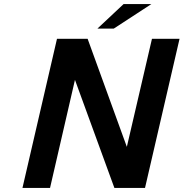

<svg xmlns="http://www.w3.org/2000/svg" viewBox="-20 -920 899 940"><path d="M90 0 259 -730H409L601 -201L724 -730H859L690 0H540L347 -529L225 0ZM721 -900 537 -780H457L585 -900Z"/></svg>

Font: Miedinger
Style: Bold-Italic
Weight: 700
Italic angle: -13°
Version: Version 001.000